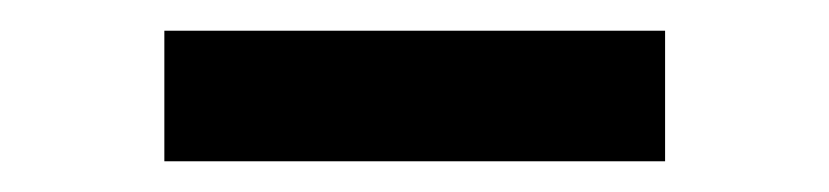

<svg xmlns="http://www.w3.org/2000/svg" viewBox="-20 -716 540 125"><path d="M87 -611V-696H413V-611Z"/></svg>

Font: Nunito Sans 12pt ExtraLight 12pt ExtraBold
Style: Regular
Weight: 800
Version: Version 3.101;gftools[0.9.27]